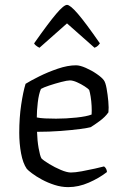

<svg xmlns="http://www.w3.org/2000/svg" viewBox="-20 -768 506 788"><path d="M260 0Q232 0 204 -9Q176 -18 152 -31Q128 -44 111.5 -56.5Q95 -69 90 -75Q74 -98 66.5 -138.5Q59 -179 59 -223Q59 -285 67 -338.5Q75 -392 85 -424Q104 -436 140 -454Q176 -472 217 -486Q258 -500 292 -500Q308 -500 332 -489.5Q356 -479 377 -464.5Q398 -450 406 -439Q413 -430 417.5 -405Q422 -380 424.5 -352.5Q427 -325 425 -307Q412 -288 388 -270.5Q364 -253 352 -246Q342 -243 308.5 -238.5Q275 -234 228.5 -230.5Q182 -227 132 -227Q133 -191 138.5 -160Q144 -129 150 -118Q159 -109 182 -95Q205 -81 230 -70.5Q255 -60 271 -60Q288 -60 315.5 -65Q343 -70 369.5 -76Q396 -82 407 -85Q418 -77 419 -62Q387 -37 344.5 -18.5Q302 0 260 0ZM210 -281Q251 -281 293.5 -285.5Q336 -290 356 -298Q357 -313 356 -333Q355 -353 352 -371.5Q349 -390 346 -399Q342 -404 327.5 -413.5Q313 -423 296 -430.5Q279 -438 267 -438Q256 -438 231 -431.5Q206 -425 182 -417Q158 -409 148 -403Q139 -382 135 -347Q131 -312 131 -286Q144 -283 165.5 -282Q187 -281 210 -281ZM142 -572Q132 -577 126.5 -582Q121 -587 120 -590Q179 -674 210.5 -711Q242 -748 255 -748Q268 -748 299.5 -711.5Q331 -675 390 -590Q388 -587 383 -581.5Q378 -576 368 -572L255 -672Z"/></svg>

Font: Texturina ExtraLight
Style: Regular
Weight: 200
Designer: Guillermo Torres Carreño
Foundry: Omnibus-Type
Version: Version 1.002; ttfautohint (v1.8.3)